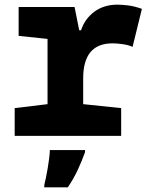

<svg xmlns="http://www.w3.org/2000/svg" viewBox="-20 -583 640 824"><path d="M500 0V-119L337 -136V-247Q337 -397 463 -397Q482 -397 506.5 -393.5Q531 -390 549 -382L589 -545Q555 -557 528 -560Q501 -563 484 -563Q425 -563 384 -532Q343 -501 328 -453H320L300 -553H60V-429L184 -416V-136L43 -119V0ZM271 221Q296 184 313.5 146.5Q331 109 345 70V61H194Q193 91 185 137.5Q177 184 170 211V221Z"/></svg>

Font: Noto Sans Mono UI ExtraBold
Style: Regular
Weight: 800
Designer: Monotype Design team
Foundry: Monotype Imaging Inc.
Version: 1.000